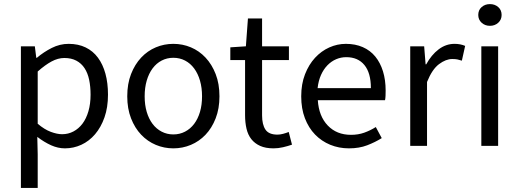

<svg xmlns="http://www.w3.org/2000/svg" viewBox="-20 -712 2533 937"><path d="M82 205V-486H150L157 -430H160Q193 -458 232.5 -478Q272 -498 315 -498Q362 -498 398 -480.5Q434 -463 458 -430.5Q482 -398 494.5 -352.5Q507 -307 507 -250Q507 -188 490 -139.5Q473 -91 444 -57Q415 -23 377 -5.5Q339 12 297 12Q263 12 229.5 -3Q196 -18 162 -44L164 41V205ZM283 -57Q313 -57 338.5 -70.5Q364 -84 382.5 -108.5Q401 -133 411.5 -169Q422 -205 422 -250Q422 -290 415 -323Q408 -356 392.5 -379.5Q377 -403 352.5 -416Q328 -429 294 -429Q263 -429 231.5 -412Q200 -395 164 -363V-108Q197 -80 228 -68.5Q259 -57 283 -57Z M826 12Q781 12 740.5 -5Q700 -22 669 -54.5Q638 -87 619.5 -134.5Q601 -182 601 -242Q601 -303 619.5 -350.5Q638 -398 669 -431Q700 -464 740.5 -481Q781 -498 826 -498Q871 -498 911.5 -481Q952 -464 983 -431Q1014 -398 1032.5 -350.5Q1051 -303 1051 -242Q1051 -182 1032.5 -134.5Q1014 -87 983 -54.5Q952 -22 911.5 -5Q871 12 826 12ZM826 -56Q857 -56 883 -69.5Q909 -83 927.5 -107.5Q946 -132 956 -166Q966 -200 966 -242Q966 -284 956 -318.5Q946 -353 927.5 -378Q909 -403 883 -416.5Q857 -430 826 -430Q795 -430 769 -416.5Q743 -403 724.5 -378Q706 -353 696 -318.5Q686 -284 686 -242Q686 -200 696 -166Q706 -132 724.5 -107.5Q743 -83 769 -69.5Q795 -56 826 -56Z M1315 12Q1276 12 1249.5 0Q1223 -12 1206.5 -33Q1190 -54 1183 -84Q1176 -114 1176 -150V-419H1104V-481L1180 -486L1190 -622H1259V-486H1390V-419H1259V-149Q1259 -104 1275.5 -79.5Q1292 -55 1334 -55Q1347 -55 1362 -59Q1377 -63 1389 -68L1405 -6Q1385 1 1361.5 6.5Q1338 12 1315 12Z M1683 12Q1634 12 1591.5 -5.5Q1549 -23 1517.5 -55.5Q1486 -88 1468 -135Q1450 -182 1450 -242Q1450 -302 1468.5 -349.5Q1487 -397 1517.5 -430Q1548 -463 1587 -480.5Q1626 -498 1668 -498Q1714 -498 1750.5 -482Q1787 -466 1811.5 -436Q1836 -406 1849 -364Q1862 -322 1862 -270Q1862 -257 1861.5 -244.5Q1861 -232 1859 -223H1531Q1536 -145 1579.5 -99.5Q1623 -54 1693 -54Q1728 -54 1757.5 -64.5Q1787 -75 1814 -92L1843 -38Q1811 -18 1772 -3Q1733 12 1683 12ZM1530 -282H1790Q1790 -356 1758.5 -394.5Q1727 -433 1670 -433Q1644 -433 1620.5 -423Q1597 -413 1578 -393.5Q1559 -374 1546.5 -346Q1534 -318 1530 -282Z M1982 0V-486H2050L2057 -398H2060Q2085 -444 2120.5 -471Q2156 -498 2198 -498Q2227 -498 2250 -488L2234 -416Q2222 -420 2212 -422Q2202 -424 2187 -424Q2156 -424 2122.5 -399Q2089 -374 2064 -312V0Z M2329 0V-486H2411V0ZM2371 -586Q2347 -586 2330.5 -601Q2314 -616 2314 -639Q2314 -663 2330.5 -677.5Q2347 -692 2371 -692Q2395 -692 2411.5 -677.5Q2428 -663 2428 -639Q2428 -616 2411.5 -601Q2395 -586 2371 -586Z"/></svg>

Font: Giro Regular
Style: Regular
Weight: 400
Designer: Paul D. Hunt
Foundry: Adobe Systems Incorporated
Version: Version 1.000;PS 1.0;hotconv 1.0.88;makeotf.lib2.5.647800